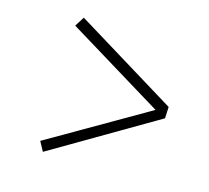

<svg xmlns="http://www.w3.org/2000/svg" viewBox="-79 -623 739 678"><g transform="rotate(15 291.0 -284.5)"><path d="M131 -37 112 -72 477 -283 126 -497 148 -532 519 -305 517 -263Z"/></g></svg>

Font: Literata ExtraLight
Style: Italic
Weight: 250
Italic angle: -2°
Designer: Latin by Veronika Burian and Jose Scaglione. Greek by Irene Vlachou. Cyrillic by Vera Evstafieva
Foundry: TypeTogether
Version: Version 3.002